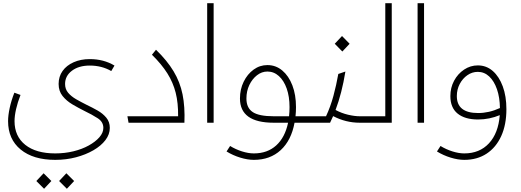

<svg xmlns="http://www.w3.org/2000/svg" viewBox="-20 -760 3226 1189"><path d="M322 230Q186 230 108 166Q30 102 30 -10Q30 -45 40 -91.5Q50 -138 69 -186L107 -172Q89 -126 79.5 -84Q70 -42 70 -10Q70 84 136.5 137Q203 190 322 190Q381 190 434.5 177Q488 164 529.5 141Q571 118 595.5 90Q620 62 620 32Q620 -5 585.5 -27.5Q551 -50 501 -74Q465 -92 428.5 -113.5Q392 -135 367.5 -165.5Q343 -196 343 -240Q343 -286 367.5 -320.5Q392 -355 436 -374.5Q480 -394 536 -394Q622 -394 689 -354L669 -320Q610 -354 536 -354Q468 -354 425.5 -322Q383 -290 383 -240Q383 -208 402 -185.5Q421 -163 451.5 -145.5Q482 -128 518 -110Q552 -94 584.5 -75.5Q617 -57 638.5 -31Q660 -5 660 32Q660 72 633 107.5Q606 143 558.5 170.5Q511 198 450.5 214Q390 230 322 230ZM253 409 205 361 250 313 298 361ZM394 409 346 361 391 313 439 361Z M776 0 769 -40H1083Q1084 -122 1068 -185.5Q1052 -249 1016.5 -305.5Q981 -362 921 -421L946 -452Q1015 -385 1055 -318.5Q1095 -252 1110.5 -175.5Q1126 -99 1122 0Z M1263 -740H1303V0H1263Z M1552 230Q1513 230 1467.5 216Q1422 202 1383 178L1405 144Q1439 165 1478.5 177.5Q1518 190 1552 190Q1636 190 1690.5 140.5Q1745 91 1764 0H1675Q1466 0 1466 -150Q1466 -207 1489 -254Q1512 -301 1550.5 -329Q1589 -357 1636 -357Q1688 -357 1728 -323.5Q1768 -290 1790.5 -231.5Q1813 -173 1813 -97Q1813 -67 1810 -40H1883V0H1804Q1784 109 1718.5 169.5Q1653 230 1552 230ZM1675 -40H1770Q1773 -67 1773 -97Q1773 -162 1755.5 -211.5Q1738 -261 1707 -289Q1676 -317 1636 -317Q1601 -317 1571.5 -294Q1542 -271 1524 -233.5Q1506 -196 1506 -150Q1506 -92 1545 -66Q1584 -40 1675 -40Z M1883 0V-40H1999Q2027 -100 2045 -167Q2063 -234 2075 -302L2119 -317Q2097 -182 2058 -79Q2095 -59 2135.5 -49.5Q2176 -40 2208 -40H2209V0H2208Q2121 0 2043 -41Q2034 -20 2024 0ZM2100 -441 2053 -489 2098 -537 2145 -489Z M2209 0V-40H2366V-740H2406V0Z M2566 -740H2606V0H2566Z M2939 -355Q2992 -355 3031.5 -320.5Q3071 -286 3093.5 -225Q3116 -164 3116 -84Q3116 12 3084 82.5Q3052 153 2993.5 191.5Q2935 230 2855 230Q2816 230 2770.5 216Q2725 202 2686 178L2708 144Q2742 165 2781.5 177.5Q2821 190 2855 190Q2950 190 3008 127.5Q3066 65 3075 -47Q3044 -34 3010 -27Q2976 -20 2941 -20Q2859 -20 2814 -56.5Q2769 -93 2769 -165Q2769 -217 2792 -260Q2815 -303 2854 -329Q2893 -355 2939 -355ZM2809 -165Q2809 -60 2941 -60Q2974 -60 3007.5 -67.5Q3041 -75 3076 -91Q3075 -157 3057.5 -207.5Q3040 -258 3009.5 -286.5Q2979 -315 2939 -315Q2904 -315 2874.5 -294.5Q2845 -274 2827 -240Q2809 -206 2809 -165Z"/></svg>

Font: Readex Pro Light
Style: Regular
Weight: 300
Designer: Bonnie Shaver-Troup, Thomas Jockin
Foundry: Lexend
Version: Version 1.200; ttfautohint (v1.8.3)